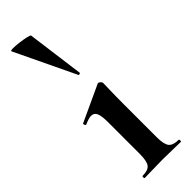

<svg xmlns="http://www.w3.org/2000/svg" viewBox="-248 -745 759 759"><g transform="rotate(-45 131.5 -365.5)"><path d="M39 0Q36 0 36 -6Q36 -12 39 -12Q70 -12 81 -26.5Q92 -41 92 -81V-260Q92 -293 85.5 -308.5Q79 -324 62 -324Q55 -324 45.5 -321Q36 -318 25 -313Q21 -312 18.5 -318Q16 -324 19 -325L170 -395Q172 -396 173 -396Q178 -396 183 -391Q188 -386 188 -382Q188 -370 187 -342Q186 -314 186 -262V-81Q186 -41 197.5 -26.5Q209 -12 240 -12Q243 -12 243 -6Q243 0 240 0Q220 0 194 -1Q168 -2 139 -2Q111 -2 85 -1Q59 0 39 0ZM20 -727Q19 -731 33 -731Q47 -731 67 -728.5Q87 -726 102.5 -722.5Q118 -719 119 -716L151 -476Q151 -474 146.5 -472.5Q142 -471 141 -474Z"/></g></svg>

Font: Cormorant Garamond Light
Style: Regular
Weight: 300
Designer: Christian Thalmann (Catharsis Fonts)
Foundry: Catharsis Fonts
Version: Version 4.001